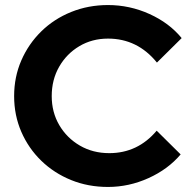

<svg xmlns="http://www.w3.org/2000/svg" viewBox="-20 -731 758 761"><path d="M408 10Q329 10 261.5 -17.5Q194 -45 143.5 -94Q93 -143 64.5 -208.5Q36 -274 36 -350Q36 -426 64.5 -491.5Q93 -557 143.5 -606.5Q194 -656 262 -683.5Q330 -711 408 -711Q494 -711 572.5 -675.5Q651 -640 700 -580L602 -483Q525 -578 408 -578Q345 -578 294.5 -548Q244 -518 214.5 -466.5Q185 -415 185 -350Q185 -286 215 -235Q245 -184 296.5 -154Q348 -124 413 -124Q526 -124 601 -213L696 -119Q646 -60 568.5 -25Q491 10 408 10Z"/></svg>

Font: Red Hat Display
Style: Bold
Weight: 700
Designer: Pentagram, MCKL
Foundry: Pentagram, MCKL
Version: Version 1.023; ttfautohint (v1.8.3)